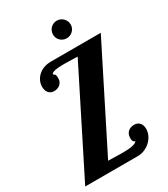

<svg xmlns="http://www.w3.org/2000/svg" viewBox="-227 -1047 1005 1149"><g transform="rotate(-30 276.0 -472.5)"><path d="M420.9 -883.8Q420.9 -870.6 416 -859.6Q411.1 -848.6 402.8 -840.6Q394.5 -832.5 383.3 -827.9Q372.1 -823.2 359.9 -823.2Q346.7 -823.2 335.7 -827.9Q324.7 -832.5 316.4 -840.6Q308.1 -848.6 303.5 -859.6Q298.8 -870.6 298.8 -883.8Q298.8 -896 303.5 -907.2Q308.1 -918.5 316.4 -926.8Q324.7 -935.1 335.7 -939.9Q346.7 -944.8 359.9 -944.8Q372.1 -944.8 383.3 -939.9Q394.5 -935.1 402.8 -926.8Q411.1 -918.5 416 -907.2Q420.9 -896 420.9 -883.8ZM11.2 0 360.8 -695.8Q345.2 -695.8 321.3 -697Q297.4 -698.2 271 -698.2Q253.4 -698.2 236.8 -697.3Q220.2 -696.3 207.5 -693.8Q194.8 -691.4 187 -687Q179.2 -682.6 179.2 -675.8Q184.6 -675.8 190.2 -668.9Q195.8 -662.1 195.8 -644Q195.8 -627.4 189.9 -616.5Q184.1 -605.5 175.3 -598.9Q166.5 -592.3 156.2 -589.6Q146 -586.9 137.2 -586.9Q122.6 -586.9 112.8 -592.3Q103 -597.7 96.9 -606Q90.8 -614.3 88.4 -625Q85.9 -635.7 85.9 -646Q85.9 -665 94 -683.6Q102.1 -702.1 117.4 -717Q132.8 -731.9 155.8 -741Q178.7 -750 209 -750H551.8L207 -64.9Q227.5 -64.9 252.9 -64Q278.3 -63 303.2 -63Q320.8 -63 337.4 -63.7Q354 -64.5 367.9 -66.9Q381.8 -69.3 392.1 -73.5Q402.3 -77.6 407.2 -85Q401.9 -85 395.5 -91.3Q389.2 -97.7 389.2 -116.2Q389.2 -132.3 394.8 -143.3Q400.4 -154.3 408.9 -161.1Q417.5 -168 428.2 -170.9Q439 -173.8 449.2 -173.8Q462.9 -173.8 472.7 -168.7Q482.4 -163.6 488.5 -155.5Q494.6 -147.5 497.3 -137Q500 -126.5 500 -116.2Q500 -97.2 491.2 -76.4Q482.4 -55.7 465.8 -38.8Q449.2 -22 425.5 -11Q401.9 0 372.1 0Z"/></g></svg>

Font: Lobster
Style: Regular
Weight: 400
Designer: Pablo Impallari
Foundry: Pablo Impallari
Version: Version 1.007; ttfautohint (v1.1) -l 8 -r 50 -G 50 -x 14 -D 